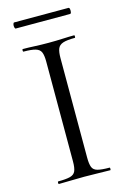

<svg xmlns="http://www.w3.org/2000/svg" viewBox="-116 -805 564 859"><g transform="rotate(-15 166.0 -375.0)"><path d="M199 -81Q199 -52 204.8 -37Q210.6 -22 229.2 -17Q247.8 -12 284.4 -12Q286.6 -12 286.6 -6Q286.6 0 284.4 0Q259.9 0 230.4 -1Q200.9 -2 165.2 -2Q131.5 -2 101.4 -1Q71.3 0 46.8 0Q44 0 44 -6Q44 -12 46.9 -12Q83.4 -12 102.1 -17Q120.8 -22 127.1 -37Q133.4 -52 133.4 -81V-544Q133.4 -573 127.1 -587.5Q120.9 -602 102.1 -607.5Q83.4 -613 46.8 -613Q44 -613 44 -619Q44 -625 46.8 -625Q71.3 -625 101.4 -623.5Q131.5 -622 165.2 -622Q200.9 -622 230.9 -623.5Q261 -625 284.4 -625Q286.6 -625 286.6 -619Q286.6 -613 284.4 -613Q247.9 -613 229.7 -607Q211.5 -601 205.2 -586Q199 -571 199 -542ZM40.2 -721.8Q36.6 -721.8 34.9 -728.9Q33.2 -736 34.9 -743Q36.6 -750 40.2 -750H291.2Q295.8 -750 297.1 -743Q298.4 -736 297.1 -728.9Q295.8 -721.8 291.2 -721.8Z"/></g></svg>

Font: Cormorant Light
Style: Regular
Weight: 300
Designer: Christian Thalmann (Catharsis Fonts)
Foundry: Catharsis Fonts
Version: Version 4.000